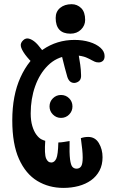

<svg xmlns="http://www.w3.org/2000/svg" viewBox="-20 -906 554 938"><path d="M290 12Q218.5 12 162 -22.2Q105.5 -56.5 72.8 -129.2Q40 -202 40 -318Q40 -440 80 -528Q120 -616 189 -663.5Q258 -711 344 -711Q384 -711 417.5 -700.8Q451 -690.5 471 -672.5Q491 -654.5 491 -632Q491 -615.5 482.2 -608.2Q473.5 -601 462 -601Q451 -601 442.5 -604.8Q434 -608.5 428 -612Q425 -614 422.2 -615.2Q419.5 -616.5 416.8 -618Q414 -619.5 411.5 -620.5Q407.5 -622.5 403.5 -624.2Q399.5 -626 396 -627.2Q392.5 -628.5 388.5 -629.5Q383 -631 377.2 -632.2Q371.5 -633.5 366 -634Q362 -634.5 357.2 -634.5Q352.5 -634.5 347.5 -634.8Q342.5 -635 337 -635Q333 -635 328.8 -634.8Q324.5 -634.5 320.2 -634.2Q316 -634 311.5 -633.5Q255 -626.5 214.2 -586.2Q173.5 -546 151.8 -484.8Q130 -423.5 130 -352Q130 -316.5 137.8 -290.5Q145.5 -264.5 157.8 -248Q170 -231.5 183 -225Q189 -222 192.8 -220.8Q196.5 -219.5 201 -218Q196.5 -153.5 205 -132.5Q213.5 -111.5 232 -112Q246.5 -113 255 -131.2Q263.5 -149.5 265 -210Q277 -210 292.2 -212.5Q307.5 -215 320 -217Q318.5 -156.5 322.2 -127.8Q326 -99 334 -90.5Q342 -82 354 -82Q368.5 -82 376.2 -93.2Q384 -104.5 384 -136.5Q384 -168.5 375 -231Q383.5 -234 392 -235.5Q400.5 -237 411 -237Q445 -237 463 -206.8Q481 -176.5 481 -138Q481 -100.5 466 -72.2Q451 -44 424.8 -25.2Q398.5 -6.5 363.8 2.8Q329 12 290 12ZM364 -640Q368.5 -614.5 372 -590Q375.5 -565.5 376 -540Q377 -524.5 370.8 -515.2Q364.5 -506 351 -502Q337.5 -498.5 326.2 -505.2Q315 -512 309 -530Q302.5 -552.5 296.2 -576.5Q290 -600.5 284 -625Q279 -649 290.2 -662Q301.5 -675 318 -677Q333 -678.5 347 -669.8Q361 -661 364 -640ZM165 -687Q175 -675 184.8 -662.5Q194.5 -650 204 -634Q213 -620 212.8 -607Q212.5 -594 202 -584Q190 -571.5 177 -572.5Q164 -573.5 151 -586Q135.5 -601 123.8 -614Q112 -627 103 -639Q84.5 -664.5 81.8 -680.5Q79 -696.5 94 -710Q107.5 -723 127 -715.5Q146.5 -708 165 -687ZM278 -330Q255 -330 238.5 -346.5Q222 -363 222 -386Q222 -409.5 238.5 -425.8Q255 -442 278 -442Q301.5 -442 317.8 -425.8Q334 -409.5 334 -386Q334 -363 317.8 -346.5Q301.5 -330 278 -330ZM429 -63Q430 -61.5 430.8 -60.5Q431.5 -59.5 432 -58Q436 -52 431.8 -46.5Q427.5 -41 420 -38Q412.5 -34.5 403.8 -34.2Q395 -34 391 -39Q389.5 -41.5 388.5 -43.2Q387.5 -45 386 -47Q382.5 -53 386.5 -59.2Q390.5 -65.5 398 -69Q405.5 -73 414.8 -72.2Q424 -71.5 429 -63ZM306 -50Q306 -48 306.5 -45.8Q307 -43.5 307 -41Q308.5 -31.5 297.5 -25Q286.5 -18.5 273 -17Q260.5 -16.5 249.8 -20.8Q239 -25 238 -37Q238 -40 237.5 -42.5Q237 -45 237 -48Q236.5 -58.5 245.8 -64.5Q255 -70.5 267 -72Q280.5 -73 292.5 -68Q304.5 -63 306 -50ZM324 -741.5Q288 -741.5 270 -761Q252 -780.5 252 -818.5Q252 -849.5 273.8 -867.5Q295.5 -885.5 330 -885.5Q357 -885.5 376.5 -866.5Q396 -847.5 396 -808.5Q396 -781.5 375.8 -761.5Q355.5 -741.5 324 -741.5Z"/></svg>

Font: Kablammo
Style: Regular
Weight: 400
Designer: Travis Kochel, Lizy Gershenzon, Daria Petrova, Ethan Cohen
Foundry: Vectro Type Foundry
Version: Version 1.002